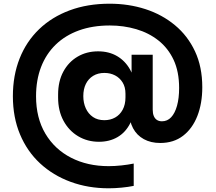

<svg xmlns="http://www.w3.org/2000/svg" viewBox="-20 -770 1167 1036"><path d="M566.5 246Q455.5 246 361 211.2Q266.5 176.5 196.5 111.8Q126.5 47 88 -45Q49.5 -137 49.5 -250.8Q49.5 -362.8 85.9 -454.5Q122.2 -546.2 191 -612.4Q259.8 -678.5 356.1 -714.2Q452.5 -750 571.5 -750Q674.2 -750 764.5 -720.8Q854.8 -691.5 923.9 -634.1Q993 -576.8 1032.2 -493Q1071.5 -409.2 1071.5 -299.2Q1071.5 -212 1044.9 -144.1Q1018.2 -76.2 967.8 -37.4Q917.2 1.5 844.5 1.5Q793.8 1.5 756 -19.2Q718.2 -40 697.9 -78.1Q677.5 -116.2 677.5 -169V-223.5H710.2Q707.2 -152.5 682 -103.6Q656.8 -54.8 613.6 -29.9Q570.5 -5 514.2 -5Q451.8 -5 401.8 -34.8Q351.8 -64.5 322.6 -118.4Q293.5 -172.2 293.5 -243.5V-259.5Q293.5 -331.5 321.8 -383.6Q350 -435.8 398.8 -464.4Q447.5 -493 509.2 -493Q568 -493 612 -467.1Q656 -441.2 682 -394.4Q708 -347.5 711 -282.5H690V-474.5H804V-178.5Q804 -158 809.8 -144.1Q815.5 -130.2 826.6 -122.9Q837.8 -115.5 853.8 -115.5Q883.2 -115.5 903.6 -137.4Q924 -159.2 935.2 -199.5Q946.5 -239.8 946.5 -295.2Q946.5 -383.2 916.9 -446.8Q887.2 -510.2 835 -551.5Q782.8 -592.8 715.1 -612.6Q647.5 -632.5 572.5 -632.5Q479.5 -632.5 405.8 -605.8Q332 -579 280.4 -529Q228.8 -479 201.6 -408.5Q174.5 -338 174.5 -250.5Q174.5 -133.8 224.6 -49.1Q274.8 35.5 363.4 81Q452 126.5 566.5 126.5Q599.2 126.5 635.2 122.6Q671.2 118.8 701.5 112.5V233Q672 239 635.6 242.5Q599.2 246 566.5 246ZM543.2 -121.5Q575.5 -121.5 601.1 -135.8Q626.8 -150 641.9 -177.9Q657 -205.8 657 -244.5V-264.5Q657 -300.2 641.6 -325.1Q626.2 -350 600.8 -363.2Q575.2 -376.5 543.2 -376.5Q508.5 -376.5 482.8 -360.8Q457 -345 443.2 -317Q429.5 -289 429.5 -251.5Q429.5 -214.8 443 -185.2Q456.5 -155.8 481.8 -138.6Q507 -121.5 543.2 -121.5Z"/></svg>

Font: SVN-Sora Variable
Style: Regular
Weight: 400
Designer: Jonathan Barnbrook, Julián Moncada
Foundry: Barnbrook Fonts
Version: Version 2.000 - Viet hoa boi STYLEno.1 Fonts